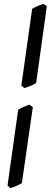

<svg xmlns="http://www.w3.org/2000/svg" viewBox="-20 -801 260 985"><path d="M92.3 138.2Q87.9 141.6 80.3 145.3Q72.8 148.9 64.2 152.6Q55.7 156.2 47.4 159.2Q39.1 162.1 33.7 164.1L18.6 150.9L73.2 -237.8Q86.4 -246.1 101.6 -252.7Q116.7 -259.3 130.9 -264.2L148.4 -251ZM165.5 -375.5Q160.6 -371.6 152.8 -367.7Q145 -363.8 136.5 -360.4Q127.9 -356.9 119.6 -354Q111.3 -351.1 105.5 -349.1L89.4 -361.3L145 -755.9Q174.3 -772.9 204.1 -780.8L220.2 -769Z"/></svg>

Font: Gentium Book Basic
Style: Italic
Weight: 400
Italic angle: -8°
Designer: J. Victor Gaultney and Annie Olsen
Foundry: SIL International
Version: Version 1.102; 2013; Maintenance release